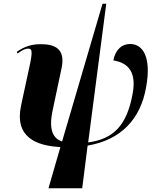

<svg xmlns="http://www.w3.org/2000/svg" viewBox="-20 -780 813 1030"><path d="M240 230H421L450 1C627 -29 734 -139 764 -313C793 -473 747 -544 678 -544C636 -544 600 -517 588 -456C648 -446 716 -413 692 -280C661 -105 587 -34 453 -16L550 -760H530L313 -21C266 -37 240 -81 262 -186L310 -413C334 -522 269 -543 199 -543C148 -543 110 -530 70 -502L74 -493C102 -513 118 -520 132 -519C151 -519 155 -507 142 -441L93 -214C57 -43 175 2 304 9Z"/></svg>

Font: Noto Serif Display ExtraBold
Style: Italic
Weight: 800
Italic angle: -12°
Designer: Monotype Design Team
Foundry: Monotype Imaging Inc.
Version: Version 2.009